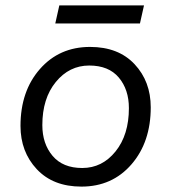

<svg xmlns="http://www.w3.org/2000/svg" viewBox="-20 -683 635 712"><path d="M514 -663 499 -596H185L200 -663ZM282 9Q177 9 116.5 -55.5Q56 -120 56 -216Q56 -345 128 -427Q200 -509 314 -509Q419 -509 479 -445Q539 -381 539 -285Q539 -156 467.5 -73.5Q396 9 282 9ZM285 -60Q359 -60 408.5 -121.5Q458 -183 458 -282Q458 -351 420.5 -395.5Q383 -440 311 -440Q237 -440 187 -379Q137 -318 137 -219Q137 -150 175 -105Q213 -60 285 -60Z"/></svg>

Font: Elaine Sans
Style: Italic
Weight: 400
Italic angle: -13°
Designer: Wei Huang
Foundry: Wei Huang
Version: Version 2.001;December 24, 2019;FontCreator 12.0.0.2547 64-b